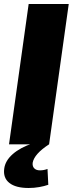

<svg xmlns="http://www.w3.org/2000/svg" viewBox="-21 -720 365 958"><path d="M322 -700 224 0H24L122 -700ZM122 218Q58 218 26 193Q-6 168 0 122Q5 82 42.5 49Q80 16 143 -5L224 0Q187 24 166.5 47Q146 70 142 92Q140 110 150 120Q160 130 178 130Q198 130 216 123L220 202Q200 209 174.5 213.5Q149 218 122 218Z"/></svg>

Font: Pathway Extreme 28pt ExtraBold
Style: Italic
Weight: 800
Italic angle: -8°
Designer: Eduardo Rodriguez Tunni
Foundry: Eduardo Rodriguez Tunni
Version: Version 1.001;gftools[0.9.26]